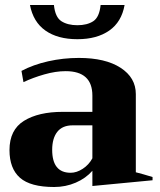

<svg xmlns="http://www.w3.org/2000/svg" viewBox="-20 -739 640 769"><path d="M100 -719H196Q201 -670 226 -654Q251 -638 290 -638Q329 -638 353.5 -654Q378 -670 383 -719H479Q467 -651 417.5 -616.5Q368 -582 290 -582Q211 -582 162 -616.5Q113 -651 100 -719ZM18 -138Q18 -219 76 -255Q134 -291 231 -291H350V-356Q350 -454 243 -454Q203 -454 157.5 -441Q112 -428 74 -410L66 -455Q113 -480 173 -493.5Q233 -507 296 -507Q402 -507 463 -467.5Q524 -428 524 -362V-49Q552 -42 591 -30V-17L350 6V-55Q324 -25 283.5 -7.5Q243 10 197 10Q102 10 60 -27Q18 -64 18 -138ZM350 -105V-237H271Q230 -237 209.5 -211Q189 -185 189 -139Q189 -47 263 -47Q287 -47 311.5 -63Q336 -79 350 -105Z"/></svg>

Font: Trirong ExtraBold
Style: Regular
Weight: 800
Designer: Katatrad Team
Foundry: CadsonDemak
Version: Version 1.001